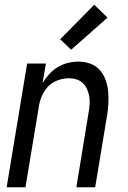

<svg xmlns="http://www.w3.org/2000/svg" viewBox="-20 -787 540 807"><path d="M8 0 94 -520H173L159 -438Q171 -458 187 -475.5Q203 -493 223 -505Q243 -517 265.5 -522.5Q288 -528 310 -528Q336 -528 359.5 -519.5Q383 -511 399 -493Q415 -475 423.5 -452Q432 -429 434.5 -404Q437 -379 435.5 -353Q434 -327 430 -301L380 0H301L352 -312Q355 -329 356.5 -346Q358 -363 355.5 -379.5Q353 -396 346.5 -411Q340 -426 329 -437Q318 -448 302 -453Q286 -458 269 -458Q246 -458 222.5 -449.5Q199 -441 182 -423Q165 -405 155.5 -382.5Q146 -360 143 -337L87 0ZM279 -578 233 -622 376 -767 432 -713Z"/></svg>

Font: Iosevka Algr
Style: Italic
Weight: 400
Italic angle: -9°
Monospace: yes
Designer: Belleve Invis
Foundry: Belleve Invis
Version: Version 26.0.2; ttfautohint (v1.8.3)